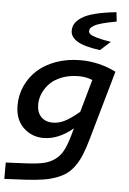

<svg xmlns="http://www.w3.org/2000/svg" viewBox="-65 -822 743 1108"><g transform="rotate(5 307.0 -268.5)"><path d="M564 -775.9 569.8 -723.1V-722.2Q521 -713.4 488.8 -704.6Q456.5 -695.8 441.4 -686.8Q426.3 -677.7 421.1 -670.4Q416 -663.1 416 -653.8Q416 -644 425.3 -636.2Q434.6 -628.4 464.1 -619.6Q493.7 -610.8 544.9 -603V-601.1L487.8 -549.8Q395 -562 355.5 -586.7Q315.9 -611.3 315.9 -647Q315.9 -669.9 327.1 -688.7Q338.4 -707.5 365 -725.1Q391.6 -742.7 441.7 -755.6Q491.7 -768.6 564 -775.9ZM365.2 -42 377.9 -86.9Q293 -16.1 207 -16.1Q138.2 -16.1 90.1 -62.7Q42 -109.4 42 -190.9Q42 -251 66.2 -304.2Q90.3 -357.4 133.8 -396.7Q177.2 -436 241.7 -459Q306.2 -481.9 382.8 -481.9Q489.7 -481.9 587.9 -433.1L473.1 -30.8Q458.5 21 443.8 57.1Q429.2 93.3 408.7 123Q388.2 152.8 364 171.1Q339.8 189.5 304.2 202.9Q268.6 216.3 226.1 222.9Q183.6 229.5 124 232.9L2.9 238.8V144L125 138.2Q185.5 135.3 222.9 126.5Q260.3 117.7 288.3 96.4Q316.4 75.2 333 43.5Q349.6 11.7 365.2 -42ZM160.2 -206.1Q160.2 -160.2 185.5 -134.5Q210.9 -108.9 252.9 -108.9Q285.6 -108.9 319.3 -125Q353 -141.1 405.8 -185.1L459 -374Q421.9 -389.2 379.9 -389.2Q327.1 -389.2 284.2 -373Q241.2 -356.9 214.8 -330.6Q188.5 -304.2 174.3 -272Q160.2 -239.7 160.2 -206.1Z"/></g></svg>

Font: IntelOne Mono Medium
Style: Italic
Weight: 500
Italic angle: -16°
Designer: Fred Shallcrass
Foundry: Frere-Jones Type LLC
Version: Version 1.200;hotconv 1.1.0;makeotfexe 2.6.0;FJTRelease1.2